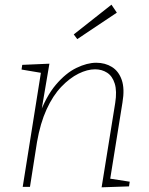

<svg xmlns="http://www.w3.org/2000/svg" viewBox="-20 -798 636 820"><path d="M414 2 472 -358Q480 -409 470 -441Q460 -473 437.5 -487.5Q415 -502 386 -502Q353 -502 315.5 -483.5Q278 -465 242 -427.5Q206 -390 179 -331Q152 -272 138 -191L108 0H77L157 -502L167 -485L72 -501L75 -521L191 -526L154 -308L145 -300Q176 -386 218.5 -436Q261 -486 306.5 -508Q352 -530 391 -530Q429 -530 458 -512Q487 -494 500 -456.5Q513 -419 503 -360L449 -24L437 -37L534 -22L531 -2ZM310 -631 295 -651 456 -778 479 -744Z"/></svg>

Font: Bitter Thin ExtraLight
Style: Italic
Weight: 250
Italic angle: -9°
Version: Version 2.002